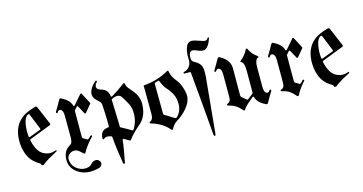

<svg xmlns="http://www.w3.org/2000/svg" viewBox="-90 -1124 3273 1731"><g transform="rotate(-15 1546.5 -258.5)"><path d="M166 13.7Q165 2 153.6 -3.9Q142.1 -9.8 134.3 -15.6Q78.1 -53.7 54.9 -108.6Q31.7 -163.6 28.8 -225.1Q22.9 -364.3 104 -437Q132.8 -462.9 170.4 -479.2Q208 -495.6 247.6 -505.9Q259.8 -508.3 265.6 -493.7L335.9 -328.6Q340.8 -315.4 332.5 -312H331.5L131.3 -234.4Q125.5 -231.4 126.5 -225.1Q150.4 -116.7 206.5 -86.2Q262.7 -55.7 318.4 -77.1Q328.1 -81.5 330.8 -75.7Q333.5 -69.8 327.1 -66.9Q287.6 -46.9 251.7 -25.9Q215.8 -4.9 187.5 18.1Q183.1 21 174.6 20Q166 19 166 13.7ZM120.6 -262.2Q121.1 -258.3 124 -256.1Q127 -253.9 131.3 -255.9L235.4 -294.9Q242.7 -297.9 239.7 -305.2L180.2 -451.2Q175.8 -461.9 162.6 -454.1Q134.3 -437.5 124 -378.4Q113.8 -319.3 120.6 -262.2Z M583 -377 582.5 -140.1Q582.5 -124.5 590.3 -120.1L625 -100.1Q635.7 -94.7 659.2 -123.5Q666 -129.9 671.9 -124.8Q677.7 -119.6 671.9 -113.8Q647 -89.4 618.7 -52.2Q590.3 -15.1 577.1 11.7Q575.2 15.6 570.1 16.4Q564.9 17.1 559.6 11.7Q549.3 1 527.6 -16.4Q505.9 -33.7 484.9 -33.2Q455.6 -33.7 435.1 -13.4Q414.6 6.8 416 27.3Q416.5 89.8 468 124.8Q519.5 159.7 576.2 142.1Q590.8 137.2 607.7 118.7Q624.5 100.1 649.2 99.9Q673.8 99.6 687.5 123.5Q695.3 141.1 686 156.7Q676.8 172.4 656.2 177.2Q539.1 207 460.9 152.6Q382.8 98.1 396.5 4.4Q401.9 -31.2 418.2 -54Q434.6 -76.7 465.3 -93.8Q484.4 -106.9 484.9 -152.8L484.4 -355.5Q484.4 -405.3 465.8 -416.5Q444.3 -430.7 431.2 -406.2Q425.3 -396 418.2 -401.4Q411.1 -406.7 418.9 -418.5Q433.1 -440.9 446 -464.4Q459 -487.8 472.2 -511.2Q481 -525.9 495.1 -516.6Q566.4 -481.4 580.6 -428.7Q582 -423.8 586.4 -422.6Q590.8 -421.4 594.2 -425.8L669.4 -512.2Q672.4 -515.1 676.3 -514.9Q680.2 -514.6 682.6 -510.7L733.9 -412.6Q736.3 -408.2 733.4 -404.3L674.3 -334Q667.5 -325.7 661.1 -335.4L621.1 -408.7Q619.6 -411.6 615.2 -412.4Q610.8 -413.1 608.4 -409.7L585 -381.8Q583 -379.9 583 -377Z M840.8 -578.1Q819.3 -555.7 821.8 -534.4Q824.2 -513.2 856.9 -503.4Q898.9 -490.7 912.6 -470.5Q926.3 -450.2 929.2 -423.3Q929.7 -418.5 933.3 -417Q937 -415.5 940.9 -417Q1002.9 -453.1 1068.4 -503.4Q1072.3 -506.3 1076.2 -504.4Q1080.1 -502.4 1081.1 -498.5Q1085.9 -472.2 1100.8 -453.6Q1115.7 -435.1 1131.8 -417Q1191.9 -349.1 1185.1 -265.1Q1178.2 -162.1 1113.3 -107.4Q1041.5 -46.9 1002.9 6.3Q998 12.7 991.7 8.3Q979.5 1 967.3 -5.9Q955.1 -12.7 942.9 -20Q939 -22 935.3 -20.3Q931.6 -18.6 931.6 -13.7Q925.8 39.1 916.7 89.8Q907.7 140.6 897.5 191.9Q895.5 198.7 889.2 198.5Q882.8 198.2 881.3 191.9Q871.1 132.8 862.1 65.7Q853 -1.5 848.1 -63.5Q847.2 -68.8 842.8 -70.3Q793.5 -88.4 772.9 -65.9Q768.6 -61.5 763.9 -63.2Q759.3 -64.9 759.3 -71.8Q759.8 -151.4 835.4 -156.2Q842.8 -156.2 842.8 -164.1V-179.2Q842.8 -252 840.6 -283.7Q838.4 -315.4 836.9 -360.8Q835.9 -382.8 825.7 -394.5Q815.4 -406.2 805.2 -415Q760.7 -451.7 768.3 -495.8Q775.9 -540 826.2 -585.9Q835 -595.2 841.3 -590.1Q847.7 -585 840.8 -578.1ZM937.5 -135.7Q937.5 -129.9 941.9 -128.4Q966.8 -115.7 990.5 -101.6Q1014.2 -87.4 1038.6 -73.7Q1045.9 -70.3 1049.8 -76.7Q1064.5 -99.6 1077.1 -133.3Q1089.8 -167 1090.8 -217.3Q1091.8 -269.5 1070.6 -310.8Q1049.3 -352.1 1024.4 -389.6Q998.5 -425.8 935.1 -395Q930.2 -392.6 930.2 -387.7Q930.7 -381.8 930.7 -370.1L937 -176.8Q937.5 -162.6 937.5 -135.7Z M1395.5 8.8Q1388.2 21 1377.4 8.8Q1323.7 -58.1 1214.4 -91.8Q1205.6 -94.2 1205.8 -99.6Q1206.1 -105 1211.4 -107.4Q1242.7 -118.2 1242.7 -172.4L1241.2 -421.4Q1241.2 -426.8 1240.2 -429.9Q1239.3 -433.1 1241 -435.8Q1242.7 -438.5 1247.6 -439Q1377.4 -449.7 1478.5 -509.8Q1482.9 -512.2 1486.6 -511.2Q1490.2 -510.3 1490.7 -504.4Q1499 -451.7 1542.5 -400.9Q1566.4 -371.6 1582.3 -320.8Q1598.1 -270 1594.7 -236.3Q1589.8 -196.8 1568.8 -165.3Q1547.9 -133.8 1521 -107.4Q1489.3 -76.2 1452.6 -54.7Q1416 -33.2 1395.5 8.8ZM1342.3 -427.7 1344.2 -146.5Q1344.2 -139.2 1350.1 -136.2L1436.5 -82.5Q1449.2 -74.2 1460 -87.4Q1506.3 -137.2 1502 -207Q1501 -250.5 1485.1 -284.7Q1469.2 -318.8 1445.8 -345.2Q1407.7 -383.8 1387.7 -440.9Q1386.7 -443.4 1383.3 -445.1Q1379.9 -446.8 1377 -445.3Q1362.3 -439.9 1347.7 -436Q1342.3 -434.1 1342.3 -427.7Z M1674.8 -446.8H1625.5Q1618.2 -446.8 1617.9 -453.9Q1617.7 -460.9 1623.5 -461.9Q1655.3 -467.3 1676.3 -494.6Q1697.3 -522 1694.3 -565.9Q1690.9 -635.3 1712.4 -682.4Q1733.9 -729.5 1798.3 -708.5Q1834 -696.3 1863.5 -687.3Q1893.1 -678.2 1905.3 -697.3Q1911.1 -709 1917.5 -707.3Q1923.8 -705.6 1916.5 -686.5Q1897 -631.3 1868.9 -612.1Q1840.8 -592.8 1781.7 -621.1Q1724.6 -647.5 1714.6 -595Q1704.6 -542.5 1735.8 -526.4Q1787.1 -500 1798.1 -465.1Q1809.1 -430.2 1802.7 -362.8L1753.4 150.9Q1751.5 167.5 1743.2 166.3Q1734.9 165 1733.9 149.9Q1721.7 0.5 1709 -148.4Q1696.3 -293.5 1682.6 -439Q1682.1 -442.9 1680.7 -444.8Q1679.2 -446.8 1674.8 -446.8Z M2172.9 -120.6 2173.3 -324.2Q2173.3 -406.2 2143.6 -415Q2140.1 -417.5 2140.1 -421.1Q2140.1 -424.8 2143.6 -427.7Q2187 -459 2215.3 -515.6Q2217.3 -520 2222.2 -520Q2227.1 -520 2229.5 -515.6Q2255.4 -459.5 2303.7 -428.2Q2307.1 -425.3 2307.1 -421.1Q2307.1 -417 2303.2 -415Q2271 -405.8 2272 -324.2V-152.3Q2272 -102.1 2290.5 -90.8Q2311 -77.1 2325.2 -101.6Q2330.6 -110.8 2337.6 -105.7Q2344.7 -100.6 2337.4 -88.9Q2322.8 -66.4 2309.8 -43Q2296.9 -19.5 2283.7 2.9Q2275.4 17.1 2260.7 8.3Q2188 -26.4 2175.3 -79.6Q2174.3 -83.5 2169.4 -85Q2164.6 -86.4 2162.6 -83.5Q2134.8 -61 2106.9 -36.4Q2079.1 -11.7 2068.8 8.8Q2060.5 20.5 2050.8 8.3Q2023.9 -22.9 1998.3 -39.6Q1972.7 -56.2 1930.2 -66.4Q1920.9 -69.8 1921.4 -74.7Q1921.9 -79.6 1927.7 -82Q1939.9 -86.4 1950 -98.4Q1960 -110.4 1960 -138.2V-344.7Q1960 -394.5 1941.4 -405.8Q1919.4 -418.9 1906.2 -395Q1900.9 -385.7 1894 -391.1Q1887.2 -396.5 1894.5 -408.2Q1908.7 -430.2 1921.6 -453.6Q1934.6 -477.1 1948.2 -500.5Q1956.5 -515.1 1970.2 -505.9H1970.7Q2059.1 -459.5 2059.1 -378.9L2058.1 -128.9Q2058.1 -114.7 2065.4 -109.9L2107.4 -75.2Q2112.3 -70.8 2118.7 -74.2Q2158.2 -105.5 2169.9 -114.3Q2172.9 -116.2 2172.9 -120.6Z M2559.6 -366.2 2559.1 -129.4Q2559.1 -113.8 2566.9 -109.4L2602.1 -88.9Q2613.3 -82 2636.2 -112.8Q2641.1 -119.1 2648.4 -115.5Q2655.8 -111.8 2648.4 -103Q2597.2 -45.9 2569.8 9.3Q2561.5 20.5 2551.8 9.3Q2524.4 -22.5 2500.7 -39.1Q2477.1 -55.7 2431.2 -66.4Q2422.4 -68.8 2422.4 -74.2Q2422.4 -79.6 2428.7 -82Q2461.4 -87.4 2460.9 -138.2V-344.7Q2460.9 -394.5 2442.4 -405.8Q2420.9 -419.9 2407.2 -395.5Q2401.9 -385.3 2395 -390.6Q2388.2 -396 2395.5 -407.7Q2409.7 -430.2 2422.6 -453.6Q2435.5 -477.1 2449.2 -500.5Q2457.5 -515.1 2471.2 -505.9Q2543 -471.2 2557.1 -418Q2558.6 -413.1 2563 -411.9Q2567.4 -410.6 2570.8 -415L2646 -501.5Q2648.9 -504.4 2652.8 -504.2Q2656.7 -503.9 2659.2 -500L2710.4 -401.9Q2712.4 -397.5 2709.5 -393.6L2650.9 -323.2Q2647.5 -319.8 2643.3 -320.3Q2639.2 -320.8 2637.7 -324.7L2598.1 -397.9Q2596.2 -400.9 2592 -401.6Q2587.9 -402.3 2584.5 -398.9L2561.5 -371.1Q2559.6 -369.1 2559.6 -366.2Z M2897 13.7Q2896 2 2884.5 -3.9Q2873 -9.8 2865.2 -15.6Q2809.1 -53.7 2785.9 -108.6Q2762.7 -163.6 2759.8 -225.1Q2753.9 -364.3 2835 -437Q2863.8 -462.9 2901.4 -479.2Q2939 -495.6 2978.5 -505.9Q2990.7 -508.3 2996.6 -493.7L3066.9 -328.6Q3071.8 -315.4 3063.5 -312H3062.5L2862.3 -234.4Q2856.4 -231.4 2857.4 -225.1Q2881.3 -116.7 2937.5 -86.2Q2993.7 -55.7 3049.3 -77.1Q3059.1 -81.5 3061.8 -75.7Q3064.5 -69.8 3058.1 -66.9Q3018.6 -46.9 2982.7 -25.9Q2946.8 -4.9 2918.5 18.1Q2914.1 21 2905.5 20Q2897 19 2897 13.7ZM2851.6 -262.2Q2852.1 -258.3 2855 -256.1Q2857.9 -253.9 2862.3 -255.9L2966.3 -294.9Q2973.6 -297.9 2970.7 -305.2L2911.1 -451.2Q2906.7 -461.9 2893.6 -454.1Q2865.2 -437.5 2855 -378.4Q2844.7 -319.3 2851.6 -262.2Z"/></g></svg>

Font: Bertholdr Mainzer Fraktur
Style: Regular
Weight: 400
Designer: Peter Wiegel, original typeface by Carl Albert Fahrenwaldt 1901
Foundry: Peter Wiegel
Version: Version 1.000 2010 initial release